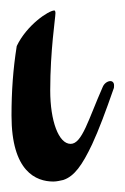

<svg xmlns="http://www.w3.org/2000/svg" viewBox="-20 -340 238 367"><path d="M191 -185C186 -185 179 -181 176 -173C149 -112 137 -65 115 -65C92 -65 76 -109 76 -167C76 -244 86 -306 86 -315C86 -318 85 -320 84 -320C73 -320 31 -292 12 -252C5 -208 2 -166 2 -119C2 -12 49 7 82 7C89 7 96 5 101 4C122 -3 137 -24 156 -64C169 -92 182 -127 197 -170C198 -172 198 -174 198 -177C198 -182 195 -185 191 -185Z"/></svg>

Font: Engagement
Style: Regular
Weight: 400
Designer: Astigmatic (AOETI)
Foundry: Astigmatic (AOETI)
Version: Version 1.000